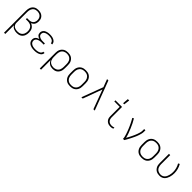

<svg xmlns="http://www.w3.org/2000/svg" viewBox="422 -2544 4556 4556"><g transform="rotate(45 2700.0 -266.5)"><path d="M95 215V-525Q95 -553 99 -580.5Q103 -608 114 -634Q125 -660 143 -681.5Q161 -703 185 -717.5Q209 -732 236.5 -737.5Q264 -743 292 -743Q318 -743 343.5 -739Q369 -735 392.5 -724Q416 -713 435 -696Q454 -679 466.5 -656.5Q479 -634 484 -608.5Q489 -583 489 -557Q489 -532 483.5 -506.5Q478 -481 465 -459.5Q452 -438 431.5 -422.5Q411 -407 388 -397Q417 -387 442 -368.5Q467 -350 483.5 -324Q500 -298 506.5 -267Q513 -236 513 -205Q513 -178 508.5 -150.5Q504 -123 493 -98Q482 -73 463.5 -52Q445 -31 421.5 -17Q398 -3 370.5 2.5Q343 8 316 8Q290 8 264 4.5Q238 1 214 -9Q190 -19 170 -36Q150 -53 137 -76V215ZM303 -30Q326 -30 349 -34.5Q372 -39 392 -50Q412 -61 428 -78.5Q444 -96 453.5 -117Q463 -138 467 -161Q471 -184 471 -207Q471 -230 467 -252.5Q463 -275 452.5 -295.5Q442 -316 425.5 -332.5Q409 -349 388.5 -359Q368 -369 345.5 -373Q323 -377 300 -377H235V-416H300Q319 -416 338 -419Q357 -422 374.5 -430Q392 -438 406.5 -451.5Q421 -465 430 -482Q439 -499 443 -518Q447 -537 447 -556V-557Q447 -587 437 -616.5Q427 -646 404.5 -667Q382 -688 352.5 -696.5Q323 -705 292 -705Q270 -705 247.5 -699.5Q225 -694 206.5 -682Q188 -670 174 -652Q160 -634 152 -613Q144 -592 140.5 -569.5Q137 -547 137 -525V-154L138 -140Q140 -122 147.5 -105Q155 -88 167.5 -74.5Q180 -61 196.5 -52.5Q213 -44 230.5 -39Q248 -34 266.5 -32Q285 -30 303 -30Z M897 8Q872 8 847.5 5.5Q823 3 799 -3.5Q775 -10 752.5 -22Q730 -34 713 -52Q696 -70 687.5 -93.5Q679 -117 679 -142Q679 -166 687 -188.5Q695 -211 711.5 -227.5Q728 -244 749.5 -254.5Q771 -265 793 -271Q774 -277 755.5 -287Q737 -297 722.5 -312Q708 -327 701.5 -347Q695 -367 695 -388Q695 -411 703 -433Q711 -455 726.5 -472Q742 -489 763 -500Q784 -511 806 -517Q828 -523 851 -525.5Q874 -528 897 -528Q919 -528 941.5 -526Q964 -524 985.5 -518.5Q1007 -513 1027.5 -503Q1048 -493 1064 -478Q1080 -463 1089.5 -442Q1099 -421 1099 -399V-395H1057V-397Q1057 -414 1048.5 -429.5Q1040 -445 1026.5 -456Q1013 -467 997 -473.5Q981 -480 964.5 -483.5Q948 -487 931 -488.5Q914 -490 897 -490Q879 -490 861.5 -488Q844 -486 827 -482Q810 -478 793.5 -470.5Q777 -463 764 -451Q751 -439 744 -422Q737 -405 737 -388Q737 -370 744.5 -353.5Q752 -337 765.5 -325.5Q779 -314 795.5 -307Q812 -300 829.5 -296Q847 -292 864.5 -291Q882 -290 900 -290H962V-251H900Q880 -251 860.5 -249.5Q841 -248 822 -243.5Q803 -239 785 -231.5Q767 -224 752 -211.5Q737 -199 729 -180.5Q721 -162 721 -143Q721 -123 729 -104.5Q737 -86 751 -73Q765 -60 783 -51.5Q801 -43 820 -38.5Q839 -34 858.5 -32Q878 -30 897 -30Q916 -30 934 -31.5Q952 -33 970 -36.5Q988 -40 1005.5 -46.5Q1023 -53 1038 -63.5Q1053 -74 1063 -90Q1073 -106 1073 -125H1115V-123Q1115 -100 1104 -78Q1093 -56 1075 -41Q1057 -26 1035.5 -16.5Q1014 -7 991 -1.5Q968 4 944.5 6Q921 8 897 8Z M1295 215V-310Q1295 -339 1299.5 -367.5Q1304 -396 1316.5 -421.5Q1329 -447 1348.5 -468.5Q1368 -490 1393 -503.5Q1418 -517 1446.5 -522.5Q1475 -528 1504 -528Q1533 -528 1561.5 -522.5Q1590 -517 1615 -503.5Q1640 -490 1659.5 -468.5Q1679 -447 1691.5 -421.5Q1704 -396 1708.5 -367.5Q1713 -339 1713 -310V-210Q1713 -182 1709 -154.5Q1705 -127 1694 -101.5Q1683 -76 1665 -54Q1647 -32 1623.5 -18Q1600 -4 1572.5 2Q1545 8 1517 8Q1488 8 1460 2Q1432 -4 1408 -19Q1384 -34 1366 -57Q1348 -80 1337 -106V215ZM1504 -30Q1527 -30 1550 -35Q1573 -40 1593.5 -51.5Q1614 -63 1629.5 -80.5Q1645 -98 1654 -119.5Q1663 -141 1667 -164Q1671 -187 1671 -210V-310Q1671 -333 1667 -356Q1663 -379 1654 -400.5Q1645 -422 1629.5 -439.5Q1614 -457 1593.5 -468.5Q1573 -480 1550 -485Q1527 -490 1504 -490Q1481 -490 1458 -485Q1435 -480 1414.5 -468.5Q1394 -457 1378.5 -439.5Q1363 -422 1354 -400.5Q1345 -379 1341 -356Q1337 -333 1337 -310V-210Q1337 -187 1341 -164Q1345 -141 1354 -119.5Q1363 -98 1378.5 -80.5Q1394 -63 1414.5 -51.5Q1435 -40 1458 -35Q1481 -30 1504 -30Z M2100 8Q2071 8 2042.5 3Q2014 -2 1988 -15.5Q1962 -29 1942 -50.5Q1922 -72 1909.5 -98Q1897 -124 1892 -152.5Q1887 -181 1887 -210V-310Q1887 -339 1892 -367.5Q1897 -396 1909.5 -422Q1922 -448 1942 -469.5Q1962 -491 1988 -504.5Q2014 -518 2042.5 -523Q2071 -528 2100 -528Q2129 -528 2157.5 -523Q2186 -518 2212 -504.5Q2238 -491 2258 -469.5Q2278 -448 2290.5 -422Q2303 -396 2308 -367.5Q2313 -339 2313 -310V-210Q2313 -181 2308 -152.5Q2303 -124 2290.5 -98Q2278 -72 2258 -50.5Q2238 -29 2212 -15.5Q2186 -2 2157.5 3Q2129 8 2100 8ZM2100 -30Q2123 -30 2146.5 -34.5Q2170 -39 2190.5 -50.5Q2211 -62 2227 -79.5Q2243 -97 2253 -118.5Q2263 -140 2267 -163.5Q2271 -187 2271 -210V-310Q2271 -333 2267 -356.5Q2263 -380 2253 -401.5Q2243 -423 2227 -440.5Q2211 -458 2190.5 -469.5Q2170 -481 2146.5 -485.5Q2123 -490 2100 -490Q2077 -490 2053.5 -485.5Q2030 -481 2009.5 -469.5Q1989 -458 1973 -440.5Q1957 -423 1947 -401.5Q1937 -380 1933 -356.5Q1929 -333 1929 -310V-210Q1929 -187 1933 -163.5Q1937 -140 1947 -118.5Q1957 -97 1973 -79.5Q1989 -62 2009.5 -50.5Q2030 -39 2053.5 -34.5Q2077 -30 2100 -30Z M2879 0 2699 -484 2521 0H2476L2677 -538L2641 -632Q2632 -658 2622 -683.5Q2612 -709 2602 -735H2647L2681 -645L2705 -583L2924 0Z M3460 8Q3436 8 3412 4Q3388 0 3366.5 -10.5Q3345 -21 3327.5 -38Q3310 -55 3298.5 -76.5Q3287 -98 3283 -122Q3279 -146 3279 -170V-482H3099V-520H3321V-170Q3321 -142 3329.5 -114.5Q3338 -87 3357.5 -67Q3377 -47 3404.5 -38.5Q3432 -30 3460 -30Q3481 -30 3501 -34.5Q3521 -39 3539 -46V-8Q3521 0 3501 4Q3481 8 3460 8ZM3276 -600 3287 -748H3333L3314 -600Z M3872 0Q3872 -34 3863.5 -67.5Q3855 -101 3844.5 -133.5Q3834 -166 3822 -198.5Q3810 -231 3797 -262.5Q3784 -294 3770 -325.5Q3756 -357 3741 -387.5Q3726 -418 3709.5 -448.5Q3693 -479 3676 -508L3712 -528Q3745 -474 3772.5 -418Q3800 -362 3824.5 -304.5Q3849 -247 3870.5 -188Q3892 -129 3906 -68Q3924 -99 3941 -131Q3958 -163 3974 -195.5Q3990 -228 4004.5 -261Q4019 -294 4031.5 -328Q4044 -362 4053.5 -397Q4063 -432 4063 -468V-520H4105V-468Q4105 -436 4097.5 -405Q4090 -374 4080.5 -343.5Q4071 -313 4059 -283.5Q4047 -254 4033.5 -225Q4020 -196 4005.5 -167.5Q3991 -139 3976.5 -111Q3962 -83 3946.5 -55Q3931 -27 3914 0Z M4500 8Q4471 8 4442.5 3Q4414 -2 4388 -15.5Q4362 -29 4342 -50.5Q4322 -72 4309.5 -98Q4297 -124 4292 -152.5Q4287 -181 4287 -210V-310Q4287 -339 4292 -367.5Q4297 -396 4309.5 -422Q4322 -448 4342 -469.5Q4362 -491 4388 -504.5Q4414 -518 4442.5 -523Q4471 -528 4500 -528Q4529 -528 4557.5 -523Q4586 -518 4612 -504.5Q4638 -491 4658 -469.5Q4678 -448 4690.5 -422Q4703 -396 4708 -367.5Q4713 -339 4713 -310V-210Q4713 -181 4708 -152.5Q4703 -124 4690.5 -98Q4678 -72 4658 -50.5Q4638 -29 4612 -15.5Q4586 -2 4557.5 3Q4529 8 4500 8ZM4500 -30Q4523 -30 4546.5 -34.5Q4570 -39 4590.5 -50.5Q4611 -62 4627 -79.5Q4643 -97 4653 -118.5Q4663 -140 4667 -163.5Q4671 -187 4671 -210V-310Q4671 -333 4667 -356.5Q4663 -380 4653 -401.5Q4643 -423 4627 -440.5Q4611 -458 4590.5 -469.5Q4570 -481 4546.5 -485.5Q4523 -490 4500 -490Q4477 -490 4453.5 -485.5Q4430 -481 4409.5 -469.5Q4389 -458 4373 -440.5Q4357 -423 4347 -401.5Q4337 -380 4333 -356.5Q4329 -333 4329 -310V-210Q4329 -187 4333 -163.5Q4337 -140 4347 -118.5Q4357 -97 4373 -79.5Q4389 -62 4409.5 -50.5Q4430 -39 4453.5 -34.5Q4477 -30 4500 -30Z M5104 8Q5075 8 5046.5 2.5Q5018 -3 4993 -16.5Q4968 -30 4948.5 -51.5Q4929 -73 4916.5 -98.5Q4904 -124 4899.5 -152.5Q4895 -181 4895 -210V-520H4937V-210Q4937 -187 4941 -164Q4945 -141 4954 -119.5Q4963 -98 4978.5 -80.5Q4994 -63 5014.5 -51.5Q5035 -40 5058 -35Q5081 -30 5104 -30Q5132 -30 5159 -41.5Q5186 -53 5205.5 -73.5Q5225 -94 5237 -120Q5249 -146 5256.5 -173.5Q5264 -201 5267.5 -229.5Q5271 -258 5271 -286Q5271 -345 5255 -403Q5239 -461 5209 -512L5246 -532Q5279 -476 5296 -413Q5313 -350 5313 -286Q5313 -252 5308.5 -218.5Q5304 -185 5294 -152.5Q5284 -120 5268 -90.5Q5252 -61 5227.5 -37.5Q5203 -14 5170.5 -3Q5138 8 5104 8Z"/></g></svg>

Font: Iosevka Extralight Extended
Style: Regular
Weight: 200
Width: 7
Monospace: yes
Designer: Belleve Invis
Foundry: Belleve Invis
Version: Version 32.5.0; ttfautohint (v1.8.4)